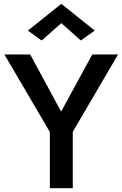

<svg xmlns="http://www.w3.org/2000/svg" viewBox="-20 -985 641 1005"><path d="M301 -864 403 -773 476 -825 301 -965 126 -825 198 -773ZM463 -700 300 -401 138 -700H3L241 -294V0H361V-295L598 -700Z"/></svg>

Font: Jost Medium
Style: Regular
Weight: 500
Version: Version 3.710